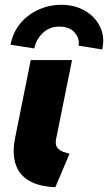

<svg xmlns="http://www.w3.org/2000/svg" viewBox="-20 -780 454 808"><path d="M212.9 7.8Q143.1 4.9 101.3 -20Q59.6 -44.9 45.2 -90.6Q30.8 -136.2 43.9 -201.2L109.4 -527.3H283.2L215.8 -193.4Q211.4 -170.4 221.7 -158.2Q231.9 -146 247.3 -140.6Q262.7 -135.3 272.5 -132.8ZM410.2 -571.8 310.5 -587.9Q316.4 -615.2 295.4 -641.6Q274.4 -668 228.5 -668Q188 -668 159.9 -640.9Q131.8 -613.8 124.5 -576.2L24.4 -591.8Q34.2 -643.6 65.4 -681.2Q96.7 -718.8 142.1 -739.3Q187.5 -759.8 238.3 -759.8Q294.4 -759.8 337.4 -734.9Q380.4 -710 401.1 -667.5Q421.9 -625 410.2 -571.8Z"/></svg>

Font: Reddit Sans Black
Style: Italic
Weight: 900
Italic angle: -11.25°
Designer: Stephen Hutchings
Version: Version 1.013